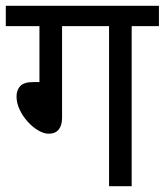

<svg xmlns="http://www.w3.org/2000/svg" viewBox="-20 -642 568 662"><path d="M194 -552V-236Q194 -210 182.5 -195.5Q171 -181 148 -181Q131 -181 111.5 -192.5Q92 -204 75 -223Q58 -242 47.5 -264.5Q37 -287 37 -309Q37 -332 50 -345.5Q63 -359 95 -359H116V-552H0V-622H528V-552H434V0H356V-552Z"/></svg>

Font: Noto Sans Devanagari SemiCondensed
Style: Regular
Weight: 400
Width: 4
Designer: Jelle Bosma - Monotype Design Team
Foundry: Monotype Imaging Inc.
Version: Version 2.006